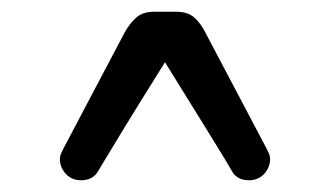

<svg xmlns="http://www.w3.org/2000/svg" viewBox="-20 -722 564 327"><path d="M118 -415Q102 -415 92 -426Q82 -437 82 -451Q82 -456 84 -460.5Q86 -465 88 -469L193 -668Q201 -682 212 -692Q223 -702 242 -702H280Q300 -702 311 -692Q322 -682 329 -668L434 -469Q436 -465 438 -460.5Q440 -456 440 -451Q440 -437 430 -426Q420 -415 404 -415Q387 -415 378 -426Q377 -427 374.5 -431.5Q372 -436 361.5 -453.5Q351 -471 327 -509.5Q303 -548 261 -616Q219 -549 195.5 -510.5Q172 -472 161.5 -454.5Q151 -437 148 -432Q145 -427 144 -426Q135 -415 118 -415Z"/></svg>

Font: Varela Round
Style: Regular
Weight: 400
Designer: Joe Prince, Avraham Cornfeld
Foundry: Joe Prince, Avraham Cornfeld
Version: Version 3.010; ttfautohint (v1.8.4.7-5d5b)